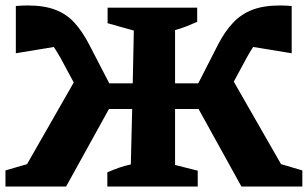

<svg xmlns="http://www.w3.org/2000/svg" viewBox="-29 -683 1127 703"><path d="M213 0H-9V-59L70 -82L241 -381L192 -472Q180 -493 168 -511L29 -488V-661Q52 -663 72 -663Q132 -663 173 -647.5Q214 -632 243 -600.5Q272 -569 297 -521L371 -378H457L461 -571L365 -598V-655H693V-603Q672 -594 653.5 -586.5Q635 -579 612 -573V-378H697L770 -521Q795 -569 825 -600.5Q855 -632 896 -647.5Q937 -663 997 -663Q1016 -663 1039 -661V-488L898 -511Q886 -493 875 -473L827 -384L1000 -82L1078 -59V0H855L698 -284H612V-79L695 -58V0H364V-52Q387 -62 407 -69Q427 -76 450 -81L455 -284H370Z"/></svg>

Font: Piazzolla
Style: Bold
Weight: 700
Designer: Juan Pablo del Peral
Foundry: Huerta Tipografica
Version: Version 1.330